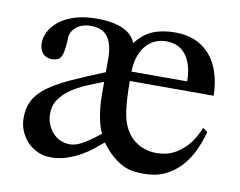

<svg xmlns="http://www.w3.org/2000/svg" viewBox="-59 -538 787 630"><g transform="rotate(10 334.0 -222.5)"><path d="M298.3 -90.8Q293 -100.6 288.8 -114.7Q284.7 -128.9 281.7 -145.5Q278.8 -162.1 277.1 -180.4Q275.4 -198.7 275.4 -216.8V-259.8Q248 -249.5 220 -237.5Q191.9 -225.6 169.4 -210.2Q147 -194.8 132.8 -174.3Q118.7 -153.8 118.7 -126Q118.7 -107.9 124.8 -92.3Q130.9 -76.7 141.4 -64.7Q151.9 -52.7 166 -45.9Q180.2 -39.1 196.3 -38.6Q205.6 -38.1 215.1 -40.3Q224.6 -42.5 236.3 -48.3Q248 -54.2 262.9 -64.5Q277.8 -74.7 298.3 -90.8ZM543.5 -308.6Q543 -340.3 535.9 -362.5Q528.8 -384.8 516.8 -398.9Q504.9 -413.1 488.8 -419.7Q472.7 -426.3 453.6 -426.3Q434.6 -426.3 417.7 -419.2Q400.9 -412.1 387.7 -397.5Q374.5 -382.8 366.5 -360.6Q358.4 -338.4 357.9 -308.6ZM637.2 -156.2Q628.4 -123 613.8 -92Q599.1 -61 577.1 -37.4Q555.2 -13.7 525.4 0.5Q495.6 14.6 456.1 14.6Q439 14.6 422.4 12.7Q405.8 10.7 388.2 2.7Q370.6 -5.4 351.8 -21Q333 -36.6 312 -64.5Q301.3 -55.7 284.9 -42Q268.6 -28.3 247.3 -15.9Q226.1 -3.4 200.2 5.6Q174.3 14.6 145 14.6Q122.1 14.6 102.3 5.9Q82.5 -2.9 67.6 -18.3Q52.7 -33.7 44.2 -54.2Q35.6 -74.7 35.6 -98.1Q35.6 -131.8 48.6 -156.5Q61.5 -181.2 90.1 -202.4Q118.7 -223.6 164.3 -244.6Q210 -265.6 275.4 -292V-335.9Q275.4 -362.8 270.3 -381.3Q265.1 -399.9 255.6 -411.4Q246.1 -422.9 232.9 -428Q219.7 -433.1 203.1 -433.1Q170.9 -433.1 152.8 -418Q134.8 -402.8 133.8 -381.3Q132.8 -355.5 130.4 -340.6Q127.9 -325.7 123.3 -317.6Q118.7 -309.6 111.8 -306.9Q105 -304.2 95.2 -303.2Q83.5 -303.2 75 -307.1Q66.4 -311 61.3 -317.4Q56.2 -323.7 53.7 -332.3Q51.3 -340.8 51.3 -350.1Q51.3 -368.2 61 -387.7Q70.8 -407.2 90.8 -423.3Q110.8 -439.5 142.1 -449.7Q173.3 -460 215.8 -460Q246.1 -460 268.6 -455.6Q291 -451.2 306.9 -443.4Q322.8 -435.5 332.5 -424.8Q342.3 -414.1 347.2 -401.4Q371.6 -433.6 403.1 -446.8Q434.6 -460 478.5 -460Q514.6 -460 543.7 -447.8Q572.8 -435.5 593.3 -412.1Q613.8 -388.7 625 -354.7Q636.2 -320.8 637.2 -277.3H357.9Q357.9 -217.3 363.3 -178.7Q368.7 -140.1 382.8 -116.7Q392.6 -99.6 405.3 -88.6Q418 -77.6 431.6 -71Q445.3 -64.5 458.5 -62Q471.7 -59.6 482.9 -59.6Q490.2 -59.6 506.6 -61.3Q522.9 -63 543 -73Q563 -83 584 -105Q605 -127 621.6 -167.5Z"/></g></svg>

Font: Doulos SIL CyrE
Style: Regular
Weight: 400
Designer: Walt Agee, Victor Gaultney, Peter Martin, Debbi Hosken, Becca Hirsbrunner
Foundry: SIL International
Version: Version 5.000